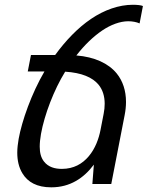

<svg xmlns="http://www.w3.org/2000/svg" viewBox="-20 -780 642 814"><path d="M197.3 14.2C237.3 14.2 272 4.4 301.8 -12.7C331.1 -29.3 356.4 -53.2 377.9 -82L371.6 0H451.7L508.3 -291C512.2 -310.5 514.2 -329.6 514.2 -347.7C514.2 -396 500.5 -437 474.6 -468.8C439.9 -511.2 381.3 -538.6 303.7 -544.9C338.4 -589.4 376 -625.5 413.6 -650.9C449.2 -674.8 488.3 -689.9 523.9 -689.9C541 -689.9 559.6 -686.5 571.8 -680.7L585.9 -754.4C579.6 -757.8 561.5 -759.8 543.5 -759.8C483.9 -759.8 421.9 -737.8 365.7 -699.7C310.1 -662.1 258.3 -607.9 213.9 -546.9H111.3L97.7 -477.1H168.5C113.8 -383.8 72.8 -267.6 59.1 -191.4C55.7 -171.4 53.2 -151.4 53.2 -132.8C53.2 -100.6 59.6 -70.3 75.2 -44.9C97.7 -7.8 136.7 14.2 197.3 14.2ZM242.2 -64C212.9 -64 185.1 -71.3 166.5 -95.2C153.8 -111.3 148.4 -132.3 148.4 -158.7C148.4 -174.3 150.4 -192.4 153.8 -212.4C168.5 -293.9 208.5 -398.9 256.3 -476.1C326.2 -471.7 372.1 -452.1 397.9 -420.9C415.5 -399.4 423.8 -371.6 423.8 -340.3C423.8 -326.7 422.4 -312 419.4 -297.4L406.2 -229.5C398.9 -191.9 383.8 -149.9 356 -117.2C329.1 -85.4 292.5 -64 242.2 -64Z"/></svg>

Font: Hack
Style: Oblique
Weight: 400
Italic angle: -12°
Monospace: yes
Designer: Christopher Simpkins
Foundry: Christopher Simpkins
Version: Version 2.010